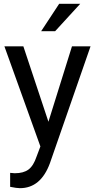

<svg xmlns="http://www.w3.org/2000/svg" viewBox="-20 -770 497 1003"><path d="M268 -607H195L289 -750H399ZM84 213Q68 213 33 206V133Q45 134 57 135Q103 135 129 115.5Q155 96 171 48L191 -5L3 -528H102L233 -134L356 -528H453L241 82Q193 213 84 213Z"/></svg>

Font: Freesentation 5 Medium
Style: Regular
Weight: 500
Designer: glyphs from Roboto by Christian Robertson / Hangul glyphs from Noto Sans CJK(Source Han Sans) by Jang Soo-young and Kang
Foundry: PT&
Version: Version 2.001